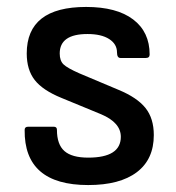

<svg xmlns="http://www.w3.org/2000/svg" viewBox="-20 -521 506 553"><path d="M234 12Q49 12 51 -147Q51 -156 61 -156H135Q144 -156 144 -147Q144 -105 165.5 -86Q187 -67 234 -67Q328 -67 328 -127Q328 -168 271 -192L157 -239Q103 -261 80 -290.5Q57 -320 57 -367Q57 -501 228 -501Q316 -501 363.5 -465Q411 -429 411 -364Q411 -354 400 -354H327Q317 -354 317 -370Q317 -394 294.5 -408.5Q272 -423 232 -423Q152 -423 152 -367Q152 -346 163 -335.5Q174 -325 208 -310L322 -262Q375 -240 399 -210Q423 -180 423 -132Q423 -62 374 -25Q325 12 234 12Z"/></svg>

Font: Sofia Sans Medium
Style: Regular
Weight: 500
Designer: Botio Nikoltchev, Ani Petrova
Foundry: lettersoup
Version: Version 4.101; ttfautohint (v1.8.4.7-5d5b)